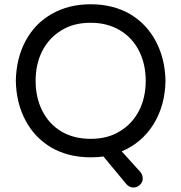

<svg xmlns="http://www.w3.org/2000/svg" viewBox="-20 -712 833 882"><path d="M560.5 133.8 455.1 6.8Q432.6 10.7 396.5 10.7Q293.9 10.7 215.8 -34.2Q139.6 -79.1 97.2 -158.7Q54.7 -238.3 52.7 -340.8Q54.7 -443.4 96.7 -522.5Q138.7 -602.5 216.8 -647.5Q294.9 -692.4 396.5 -692.4Q499 -692.4 577.1 -647.5Q653.3 -602.5 695.8 -522.5Q738.3 -442.4 740.2 -340.8Q738.3 -226.6 685.1 -141.1Q631.8 -55.7 539.1 -16.6L624 77.1Q635.7 90.8 635.7 108.4Q635.7 125 622.6 137.2Q609.4 149.4 592.8 149.4Q574.2 149.4 560.5 133.8ZM531.2 -109.4Q587.9 -143.6 618.7 -203.6Q649.4 -263.7 649.4 -340.8Q649.4 -417 619.1 -477.5Q587.9 -539.1 530.3 -573.2Q472.7 -607.4 396.5 -607.4Q317.4 -607.4 261.7 -572.3Q205.1 -538.1 174.3 -478Q143.6 -418 143.6 -340.8Q143.6 -264.6 173.8 -204.1Q205.1 -141.6 262.2 -107.9Q319.3 -74.2 396.5 -74.2Q475.6 -74.2 531.2 -109.4Z"/></svg>

Font: jf-openhuninn-2.1
Style: Regular
Weight: 400
Designer: [Kosugi Maru]
Designed by MOTOYA      

[Varela Round]
Joe Prince (Latin component); Avraham Cornfeld (Hebrew component)
Foundry: justfont Co., Ltd.
Version: 2.1